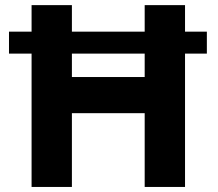

<svg xmlns="http://www.w3.org/2000/svg" viewBox="-20 -740 861 760"><path d="M105 0V-527.8H15.6V-614.7H105V-719.7H264.6V-614.7H552.7V-719.7H712.4V-614.7H798.8V-527.8H712.4V0H552.7V-292H264.6V0ZM264.6 -435.1H552.7V-527.8H264.6Z"/></svg>

Font: Reddit Sans ExtraBold
Style: Regular
Weight: 800
Designer: Stephen Hutchings
Foundry: Reddit
Version: Version 1.014; ttfautohint (v1.8.4.7-5d5b)